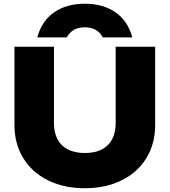

<svg xmlns="http://www.w3.org/2000/svg" viewBox="-20 -1003 920 1040"><path d="M439.4 -174.2Q494.5 -174.2 531.7 -193.5Q568.9 -212.9 587.7 -249.2Q606.6 -285.5 606.6 -336.3V-750H820.5V-325.4Q820.5 -224.2 772.9 -146.6Q725.3 -69 638.8 -26.2Q552.2 16.6 439.4 16.6Q326.6 16.6 240.1 -26.2Q153.6 -69 106 -146.6Q58.4 -224.2 58.4 -325.4V-750H272.3V-336.3Q272.3 -285.5 291.2 -249.2Q310 -212.9 347.7 -193.5Q385.4 -174.2 439.4 -174.2ZM439.4 -855.1Q404.5 -855.1 380.4 -841.3Q356.3 -827.5 341.7 -800.6H181.9Q206.7 -890.5 273.9 -936.7Q341.2 -982.9 439.4 -982.9Q537.7 -982.9 605 -936.7Q672.2 -890.5 696.7 -800.6H536.8Q522.2 -827.5 498.1 -841.3Q474 -855.1 439.4 -855.1Z"/></svg>

Font: Unbounded Variable
Style: Regular
Weight: 400
Designer: Luke Prowse, Jean-Baptiste Morizot, Fátima Lázaro, Florian Runge
Foundry: NaN
Version: Version 1.600;FEAKit 1.0